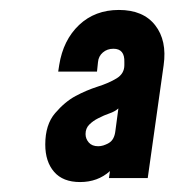

<svg xmlns="http://www.w3.org/2000/svg" viewBox="-20 -780 351 386"><path d="M141 -414Q106.5 -414 88.8 -434.5Q71 -455 71 -489.5Q71 -529.5 90.8 -552.5Q110.5 -575.5 132 -587Q153.5 -598.5 176.2 -605.8Q199 -613 214.5 -622.5Q230 -632 230 -649V-655Q231 -682 208 -682Q195.5 -682 186.8 -674.5Q178 -667 177 -655L175 -636H97L99 -649Q107 -699.5 139 -729.8Q171 -760 219 -760Q268 -760 292 -729.2Q316 -698.5 309 -649L277 -422H199L201 -436Q176.5 -414 141 -414ZM177.5 -486Q187.5 -486 198.8 -492.5Q210 -499 212 -517L218 -562Q210.5 -555.5 200 -552Q189.5 -548.5 177 -542Q167 -537 159.5 -529.5Q152 -522 152 -510.5Q152 -501 158.5 -493.5Q165 -486 177.5 -486Z"/></svg>

Font: Mohave
Style: Bold Italic
Weight: 700
Italic angle: -8°
Designer: Gumpita Rahayu
Foundry: Tokotype
Version: Version 2.003; ttfautohint (v1.8.3)